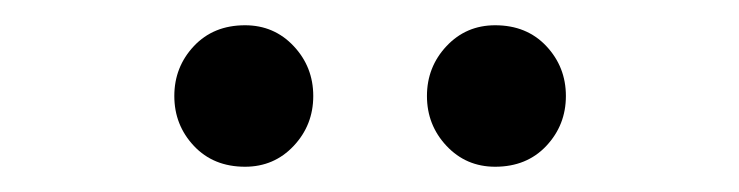

<svg xmlns="http://www.w3.org/2000/svg" viewBox="-20 -714 585 152"><path d="M174 -582Q149 -582 133.5 -598.5Q118 -615 118 -638Q118 -661 133.5 -677.5Q149 -694 174 -694Q197 -694 212.5 -677.5Q228 -661 228 -638Q228 -615 212.5 -598.5Q197 -582 174 -582ZM372 -582Q349 -582 333.5 -598.5Q318 -615 318 -638Q318 -661 333.5 -677.5Q349 -694 372 -694Q397 -694 412.5 -677.5Q428 -661 428 -638Q428 -615 412.5 -598.5Q397 -582 372 -582Z"/></svg>

Font: Mada Medium
Style: Regular
Weight: 500
Designer: Khaled Hosny
Version: Version 1.5